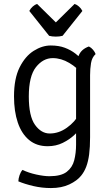

<svg xmlns="http://www.w3.org/2000/svg" viewBox="-20 -733 564 973"><path d="M464.5 -459Q446 -442 441.2 -413Q436.5 -384 436.5 -352V-38Q436.5 12.5 431.8 49Q427 85.5 417 111.8Q407 138 391 157.5Q370.5 183 331.5 201.5Q292.5 220 238 220Q192.5 220 148.8 209.8Q105 199.5 73 186Q73.5 171 79.2 154.5Q85 138 94 128Q125 143 164 151.5Q203 160 230.5 160Q289.5 160 318.2 137.8Q347 115.5 356.2 79Q365.5 42.5 365.5 0V-376Q365.5 -416 378.2 -449.8Q391 -483.5 430.5 -497.5Q442 -492 451.5 -480.8Q461 -469.5 464.5 -459ZM51 -244.5Q51 -335 79.5 -391.8Q108 -448.5 151 -475.5Q194 -502.5 237 -502.5Q278 -502.5 308.5 -491Q339 -479.5 362.5 -461.2Q386 -443 405 -422.5L397 -356Q372.5 -389.5 331.2 -414Q290 -438.5 247 -438.5Q198.5 -438.5 162.2 -392.8Q126 -347 126 -244Q126 -144 157.5 -100.2Q189 -56.5 232 -56.5Q278 -56.5 319 -85.8Q360 -115 381.5 -155.5L393.5 -92Q381.5 -72.5 357 -49.2Q332.5 -26 298 -9Q263.5 8 221.5 8Q165.5 8 127.5 -23.5Q89.5 -55 70.2 -111.8Q51 -168.5 51 -244.5ZM229 -551.5 128.5 -677.5Q135 -690.5 146.2 -700.2Q157.5 -710 168 -713L263 -619.5L358 -713Q368.5 -710 379.8 -700.2Q391 -690.5 397.5 -677.5L297 -551.5Q282.5 -547.5 263 -547.5Q243.5 -547.5 229 -551.5Z"/></svg>

Font: Signika Light Light
Style: Regular
Weight: 300
Version: Version 2.001